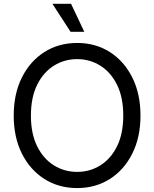

<svg xmlns="http://www.w3.org/2000/svg" viewBox="-20 -960 796 991"><path d="M378.4 10.7Q283.2 10.7 209.2 -36.1Q135.3 -83 93 -167.2Q50.8 -251.5 50.8 -363.3Q50.8 -475.6 93 -560.1Q135.3 -644.5 209.2 -691.4Q283.2 -738.3 378.4 -738.3Q473.1 -738.3 546.9 -691.4Q620.6 -644.5 662.8 -560.1Q705.1 -475.6 705.1 -363.3Q705.1 -251.5 662.8 -167.2Q620.6 -83 546.9 -36.1Q473.1 10.7 378.4 10.7ZM378.4 -72.8Q443.8 -72.8 497.8 -106.4Q551.8 -140.1 584 -204.8Q616.2 -269.5 616.2 -363.3Q616.2 -457.5 584 -522.5Q551.8 -587.4 497.8 -621.1Q443.8 -654.8 378.4 -654.8Q312.5 -654.8 258.3 -621.1Q204.1 -587.4 171.9 -522.5Q139.6 -457.5 139.6 -363.3Q139.6 -269.5 171.9 -204.8Q204.1 -140.1 258.3 -106.4Q312.5 -72.8 378.4 -72.8ZM344.2 -795.9 250.5 -940.4H346.7L415 -795.9Z"/></svg>

Font: Inter 24pt
Style: Regular
Weight: 400
Designer: Rasmus Andersson
Foundry: rsms
Version: Version 4.001;git-66647c0bb